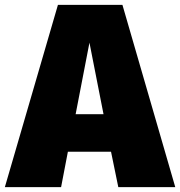

<svg xmlns="http://www.w3.org/2000/svg" viewBox="-47 -772 743 792"><path d="M441 0H676L458 -752H192L-27 0H205L233 -146H411ZM265 -301 322 -596 380 -301Z"/></svg>

Font: Glow Sans SC Normal Heavy
Style: Regular
Weight: 900
Designer: Ryoko NISHIZUKA (kana, bopomofo & ideographs); Paul D. Hunt (Latin, Greek & Cyrillic); Sandoll Communications, Soo-young
Version: Version 0.93